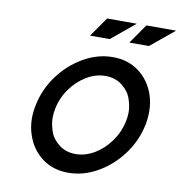

<svg xmlns="http://www.w3.org/2000/svg" viewBox="-79 -767 799 846"><g transform="rotate(10 320.5 -343.5)"><path d="M370.1 -442.4Q326.7 -442.4 285.9 -418Q245.1 -393.6 215.6 -352.5Q186 -311.5 176.3 -261.7Q171.9 -240.2 171.9 -220.7Q171.9 -194.3 182.4 -161.9Q192.9 -129.4 223.9 -105Q254.9 -80.6 298.3 -80.6Q342.3 -80.6 383.1 -105Q423.8 -129.4 453.4 -170.7Q482.9 -211.9 493.2 -261.7Q497.6 -282.7 497.6 -302.7Q497.6 -329.1 486.8 -361.3Q476.1 -393.6 445.1 -418Q414.1 -442.4 370.1 -442.4ZM280.8 6.3Q213.4 6.3 164.8 -29.8Q116.2 -65.9 95.2 -127Q82.5 -162.6 82.5 -202.6Q82.5 -231 88.9 -261.7Q103.5 -335.4 148.7 -396.5Q193.8 -457.5 257.1 -493.7Q320.3 -529.8 387.7 -529.8Q455.6 -529.8 504.2 -493.7Q552.7 -457.5 574.2 -396.5Q586.4 -360.4 586.4 -320.3Q586.4 -292 580.6 -261.7Q565.4 -187.5 520.3 -126.7Q475.1 -65.9 411.9 -29.8Q348.6 6.3 280.8 6.3ZM447.3 -605.5 508.3 -692.9H641.1L535.2 -605.5ZM271.5 -605.5 332.5 -692.9H465.3L359.4 -605.5Z"/></g></svg>

Font: Qaz
Style: Italic
Weight: 400
Italic angle: -11.25°
Designer: GGBotNet
Foundry: f0n7
Version: 0.70